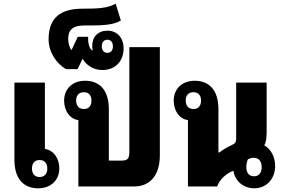

<svg xmlns="http://www.w3.org/2000/svg" viewBox="-20 -1009 1538 1039"><path d="M223 -562H58V-144C58 -36 113 10 186 10C259 10 301 -38 301 -97C301 -150 272 -196 223 -203ZM194 -143C220 -143 236 -126 236 -97C236 -68 220 -51 194 -51C169 -51 153 -68 153 -97C153 -127 169 -143 194 -143Z M845 -754H680V-187C680 -149 669 -140 638 -140H569V-418C569 -526 515 -572 441 -572C368 -572 327 -524 327 -465C327 -412 355 -366 404 -359V0H706C793 0 845 -62 845 -168ZM434 -419C408 -419 392 -436 392 -465C392 -494 408 -510 434 -510C459 -510 475 -494 475 -465C475 -435 459 -419 434 -419Z M534 -630C606 -630 649 -680 649 -748C649 -800 617 -843 562 -843C510 -843 479 -810 479 -760C479 -751 480 -743 482 -735C463 -744 456 -773 457 -810H401L367 -738C355 -752 349 -776 349 -800C349 -846 374 -871 433 -871C523 -871 590 -871 634 -898L606 -989C563 -964 506 -962 427 -962C308 -962 243 -913 243 -797C243 -727 285 -665 337 -635H400L427 -691C445 -658 484 -630 534 -630ZM561 -723C542 -723 531 -737 531 -758C531 -780 542 -794 561 -794C580 -794 591 -780 591 -758C591 -737 580 -723 561 -723Z M1355 10C1421 10 1469 -40 1469 -111C1469 -157 1448 -201 1410 -223C1422 -242 1422 -267 1423 -291V-562H1258V-259C1258 -240 1252 -232 1236 -225C1214 -215 1188 -200 1167 -184H1162V-418C1162 -526 1108 -572 1034 -572C961 -572 920 -524 920 -465C920 -412 948 -366 997 -359V0H1155C1168 -38 1205 -71 1243 -85C1252 -26 1301 10 1355 10ZM1027 -419C1001 -419 985 -436 985 -465C985 -494 1001 -510 1027 -510C1052 -510 1068 -494 1068 -465C1068 -435 1052 -419 1027 -419ZM1354 -55C1329 -55 1313 -73 1313 -104C1313 -120 1316 -133 1321 -146C1330 -152 1341 -155 1353 -155C1381 -155 1396 -136 1396 -104C1396 -72 1380 -55 1354 -55Z"/></svg>

Font: Noto Sans Thai Looped Condensed Black
Style: Regular
Weight: 900
Width: 3
Designer: Sasikarn Vongin, Ben Mitchell
Foundry: The Fontpad Ltd
Version: Version 1.001